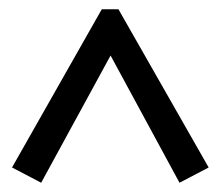

<svg xmlns="http://www.w3.org/2000/svg" viewBox="-20 -619 477 415"><path d="M69 -224 6 -257 200 -599H236L431 -257L368 -224L219 -499Z"/></svg>

Font: Piazzolla Thin SemiBold
Style: Regular
Weight: 600
Version: Version 2.005